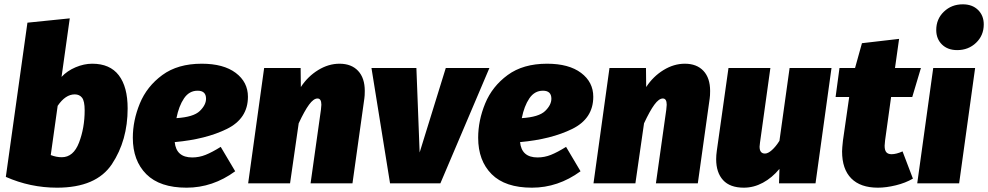

<svg xmlns="http://www.w3.org/2000/svg" viewBox="-20 -849 4575 889"><path d="M571 -347Q571 -199 498.5 -89.5Q426 20 244 20Q120 20 7 -30L107 -744L303 -764L265 -493Q291 -521 330 -537.5Q369 -554 407 -554Q489 -554 530 -500.5Q571 -447 571 -347ZM247 -359 215 -131Q241 -121 266 -121Q320 -121 346 -189Q372 -257 372 -338Q372 -381 360 -396.5Q348 -412 326 -412Q283 -412 247 -359Z M789 -191Q796 -120 870 -120Q902 -120 932 -132Q962 -144 1002 -169L1069 -56Q965 20 844 20Q720 20 657.5 -42.5Q595 -105 595 -211Q595 -291 627.5 -370Q660 -449 731.5 -501.5Q803 -554 914 -554Q1015 -554 1071.5 -511.5Q1128 -469 1128 -401Q1128 -300 1030.5 -252Q933 -204 789 -191ZM934 -392Q934 -429 895 -429Q856 -429 832 -393.5Q808 -358 797 -302Q876 -307 905 -335Q934 -363 934 -392Z M1669 -428Q1669 -405 1667 -393L1612 0H1418L1466 -341Q1468 -359 1468 -364Q1468 -393 1450 -393Q1432 -393 1411 -364.5Q1390 -336 1363 -278L1323 0H1129L1203 -534H1372L1373 -446Q1405 -495 1453 -524.5Q1501 -554 1552 -554Q1607 -554 1638 -521Q1669 -488 1669 -428Z M2019 0H1786L1700 -534H1908L1923 -143L2044 -534H2246Z M2388 -191Q2395 -120 2469 -120Q2501 -120 2531 -132Q2561 -144 2601 -169L2668 -56Q2564 20 2443 20Q2319 20 2256.5 -42.5Q2194 -105 2194 -211Q2194 -291 2226.5 -370Q2259 -449 2330.5 -501.5Q2402 -554 2513 -554Q2614 -554 2670.5 -511.5Q2727 -469 2727 -401Q2727 -300 2629.5 -252Q2532 -204 2388 -191ZM2533 -392Q2533 -429 2494 -429Q2455 -429 2431 -393.5Q2407 -358 2396 -302Q2475 -307 2504 -335Q2533 -363 2533 -392Z M3268 -428Q3268 -405 3266 -393L3211 0H3017L3065 -341Q3067 -359 3067 -364Q3067 -393 3049 -393Q3031 -393 3010 -364.5Q2989 -336 2962 -278L2922 0H2728L2802 -534H2971L2972 -446Q3004 -495 3052 -524.5Q3100 -554 3151 -554Q3206 -554 3237 -521Q3268 -488 3268 -428Z M3296 -112Q3296 -130 3299 -151L3353 -534H3547L3499 -189Q3497 -175 3497 -170Q3497 -138 3522 -138Q3536 -138 3554 -154Q3572 -170 3589 -197L3636 -534H3830L3756 0H3587L3589 -67Q3555 -26 3512.5 -3Q3470 20 3424 20Q3360 20 3328 -15Q3296 -50 3296 -112Z M4159 -148 4207 -22Q4173 -2 4128 9Q4083 20 4045 20Q3964 20 3921.5 -23Q3879 -66 3879 -148Q3879 -162 3883 -198L3912 -400H3849L3867 -534H3939L3971 -649L4143 -669L4124 -534H4244L4204 -400H4106L4078 -198Q4076 -180 4076 -174Q4076 -153 4084 -144Q4092 -135 4108 -135Q4130 -135 4159 -148Z M4421 0H4227L4301 -534H4495ZM4315 -710Q4315 -761 4350.5 -795Q4386 -829 4438 -829Q4482 -829 4508.5 -803Q4535 -777 4535 -736Q4535 -685 4499.5 -651Q4464 -617 4412 -617Q4368 -617 4341.5 -643Q4315 -669 4315 -710Z"/></svg>

Font: FiraGO Heavy
Style: Italic
Weight: 900
Italic angle: -8°
Designer: bBox Type GmbH
Foundry: bBox Type GmbH
Version: Version 1.001